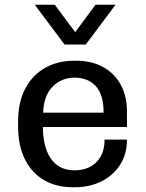

<svg xmlns="http://www.w3.org/2000/svg" viewBox="-20 -776 611 806"><path d="M285 10Q217 10 165.5 -19.5Q114 -49 85 -106.5Q56 -164 56 -245V-266Q56 -348 86.5 -405Q117 -462 170 -491.5Q223 -521 291 -521H302Q364 -521 412 -495Q460 -469 486.5 -421Q513 -373 513 -307V-243H160Q160 -186 175.5 -145Q191 -104 220.5 -82.5Q250 -61 293 -61Q329 -61 357 -75Q385 -89 402 -118Q419 -147 419 -190H513Q513 -129 484 -84Q455 -39 405.5 -14.5Q356 10 294 10ZM161 -303H415Q415 -378 382.5 -414Q350 -450 292 -450Q239 -450 201.5 -413Q164 -376 161 -303ZM465 -756 340 -589H251L126 -756H210L323 -604H268L381 -756Z"/></svg>

Font: Chivo Medium
Style: Regular
Weight: 400
Version: Version 2.002